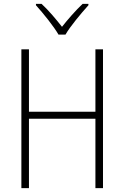

<svg xmlns="http://www.w3.org/2000/svg" viewBox="-20 -968 640 988"><path d="M281 -790H317C341 -832 398 -900 435 -941V-948H405C369 -914 328 -867 299 -830C270 -867 231 -914 194 -948H165V-941C202 -900 257 -832 281 -790ZM90 0H129V-357H471V0H510V-714H471V-393H129V-714H90Z"/></svg>

Font: Noto Sans Mono ExtraLight
Style: Regular
Weight: 200
Designer: Monotype Design Team
Foundry: Monotype Imaging Inc.
Version: Version 2.014